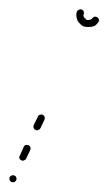

<svg xmlns="http://www.w3.org/2000/svg" viewBox="-39 -289 229 405"><path d="M-19 88Q-19 89 -19 91Q-18 92 -17 93Q-16 94 -15 95Q-12 96 -9 95Q-6 94 -5 91Q-4 90 -4 88Q-4 87 -5 85Q-5 84 -6 83Q-7 82 -9 81Q-11 80 -14 81Q-17 82 -19 85Q-19 86 -19 88ZM2 45Q3 48 6 49Q8 50 9 50Q11 50 12 49Q13 49 14 48Q16 47 16 46L25 27Q26 24 25 21Q24 19 21 17Q20 17 18 17Q17 16 15 17Q14 17 13 18Q12 19 11 21L3 39Q1 42 2 45ZM45 -47Q48 -48 51 -47Q54 -45 55 -43Q56 -40 55 -37L46 -18Q45 -16 42 -15Q39 -13 36 -15Q33 -16 32 -19Q31 -22 32 -25L41 -43Q42 -46 45 -47ZM148 -247Q146 -247 144 -247Q142 -248 141 -250Q139 -251 138 -253Q137 -255 137 -257Q137 -258 138 -260Q138 -261 138 -263Q138 -264 137 -266Q136 -267 135 -268Q134 -269 133 -269Q130 -270 127 -268Q124 -267 123 -264Q122 -261 122 -257Q122 -252 124 -247Q126 -242 130 -239Q133 -235 138 -233Q143 -232 148 -232Q154 -232 160 -234Q165 -237 168 -242Q170 -244 170 -247Q169 -250 167 -252Q164 -254 161 -254Q158 -253 156 -251Q155 -249 153 -248Q151 -247 148 -247Z"/></svg>

Font: FRB American Cursive Dashed Extralight
Style: Italic
Weight: 200
Italic angle: -25°
Version: Version 2.0;Modular Font Editor K font №1